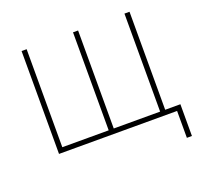

<svg xmlns="http://www.w3.org/2000/svg" viewBox="-118 -658 963 926"><g transform="rotate(-20 364.0 -195.0)"><path d="M689 138V0H83V-528H109V-25H347V-528H373V-25H611V-528H637V-25H715V138Z"/></g></svg>

Font: Noto Sans SemiCondensed Thin
Style: Regular
Weight: 100
Width: 4
Designer: Monotype Design Team
Foundry: Monotype Imaging Inc.
Version: Version 2.013; ttfautohint (v1.8.4.7-5d5b)